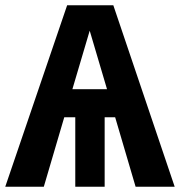

<svg xmlns="http://www.w3.org/2000/svg" viewBox="-29 -712 686 732"><path d="M488 0 410 -265H370V0H258V-265H216L138 0H-9L227 -692H403L637 0ZM247 -372H379L313 -595Z"/></svg>

Font: FiraGO SemiBold
Style: Regular
Weight: 600
Designer: bBox Type
Foundry: bBox Type GmbH
Version: Version 1.001;PS 001.001;hotconv 1.0.88;makeotf.lib2.5.64775